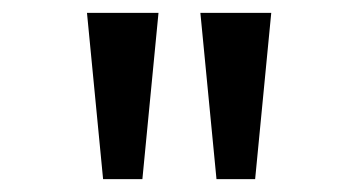

<svg xmlns="http://www.w3.org/2000/svg" viewBox="-20 -749 542 298"><path d="M140 -471 115 -729H226L201 -471ZM316 -471 291 -729H401L376 -471Z"/></svg>

Font: utelugu25
Style: Book
Weight: 400
Designer: Jelle Bosma - Monotype Design Team
Foundry: Monotype Imaging Inc.
Version: Version 2.003